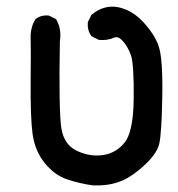

<svg xmlns="http://www.w3.org/2000/svg" viewBox="-20 -431 540 584"><path d="M261.7 132.8Q221.2 127 184.6 114.7Q147 102.5 116.7 65.7Q86.4 28.8 79.1 -23.4Q72.3 -74.7 73.2 -181.6Q74.2 -288.1 73.2 -316.4Q72.8 -331.1 76.2 -345Q79.6 -358.9 86.9 -371.1L87.4 -372.1L87.9 -372.6Q103.5 -385.7 127.4 -383.8H128.4L129.4 -383.3L148.9 -373.5L150.9 -372.6L151.4 -371.1Q168 -342.3 162.1 -305.2Q160.2 -198.2 161.4 -132.6Q162.6 -66.9 166.5 -41.5Q174.3 7.8 211.4 26.4Q250 45.9 290.5 41Q298.3 40 305.7 38.1Q313 36.1 320.1 33Q327.1 29.8 333.7 25.6Q340.3 21.5 346.2 16.1Q352.1 10.7 357.9 3.9Q385.7 -28.3 386.7 -131.8Q387.2 -183.6 385 -216.8Q382.8 -250 378.4 -262.7Q376 -269 373.3 -275.1Q370.6 -281.2 367.4 -286.9Q364.3 -292.5 360.6 -297.4Q356.9 -302.2 353 -306.6Q348.1 -312 343.5 -314.9Q338.9 -317.9 334.5 -317.9Q330.1 -317.9 325.7 -315.9Q306.6 -307.6 281.7 -309.6H280.8L279.8 -310.1L260.3 -319.8L258.8 -320.8L257.8 -321.8Q245.1 -338.9 247.1 -362.8V-363.8L247.6 -364.7L257.3 -384.3L257.8 -385.7L258.8 -386.2Q277.3 -401.9 297.6 -407.5Q317.9 -413.1 338.9 -409.2Q380.9 -400.9 415.5 -364.3Q432.1 -346.2 444.1 -327.9Q456.1 -309.6 462.4 -291Q475.6 -253.9 473.6 -137.7Q471.7 -22 463.9 8.3Q455.6 39.6 414.1 76.2Q373 112.8 337.9 123.5Q320.3 129.4 301.3 131.6Q282.2 133.8 262.2 132.8Z"/></svg>

Font: NaikaiFont
Style: SemiBold
Weight: 600
Version: Version 1.89